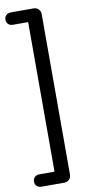

<svg xmlns="http://www.w3.org/2000/svg" viewBox="-110 -888 541 1112"><g transform="rotate(-10 161.0 -332.5)"><path d="M1.8 143.8Q1.8 127.7 12.1 117.5Q22.5 107.3 39.3 107.3H128.9V-772.3H39.3Q22.5 -772.3 12.1 -782.5Q1.8 -792.7 1.8 -808.8Q1.8 -824.6 12.1 -834.8Q22.5 -845 39.3 -845H173.4Q190.8 -845 202.5 -833.4Q214.1 -821.7 214.1 -805V140Q214.1 156.7 202.5 168.4Q190.8 180 173.4 180H39.3Q22.5 180 12.1 169.8Q1.8 159.6 1.8 143.8Z"/></g></svg>

Font: SN Pro Thin
Style: Regular
Weight: 200
Designer: Tobias Whetton
Foundry: Supernotes
Version: Version 1.003;Glyphs 3.3 (3324)